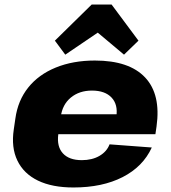

<svg xmlns="http://www.w3.org/2000/svg" viewBox="-20 -819 758 850"><path d="M305 11Q211 11 148 -19.5Q85 -50 57 -108Q29 -166 41 -246L48 -294Q59 -374 105 -431.5Q151 -489 227 -520Q303 -551 400 -551Q552 -551 622.5 -476Q693 -401 673 -259L668 -225H201L214 -313H523L492 -280L495 -303Q503 -356 474 -387Q445 -418 387 -418Q331 -418 293.5 -387Q256 -356 249 -302L238 -224Q231 -170 258.5 -140Q286 -110 342 -110Q388 -110 420.5 -129Q453 -148 465 -180L652 -166Q613 -81 523 -35Q433 11 305 11ZM223 -639 386 -799H474L593 -639L529 -577L361 -718H477L269 -577Z"/></svg>

Font: Pathway Extreme 28pt ExtraBold
Style: Italic
Weight: 800
Italic angle: -8°
Designer: Eduardo Rodriguez Tunni
Foundry: Eduardo Rodriguez Tunni
Version: Version 1.001;gftools[0.9.26]